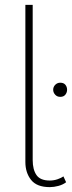

<svg xmlns="http://www.w3.org/2000/svg" viewBox="-20 -760 295 787"><path d="M184 7Q131 7 107.5 -22.5Q84 -52 84 -96V-740H114V-104Q114 -65 129.5 -42.5Q145 -20 184 -20Q201 -20 216.5 -25.5Q232 -31 240 -37L251 -13Q238 -3 219.5 2Q201 7 184 7ZM227 -363Q214 -363 206 -372Q198 -381 198 -392Q198 -404 206.5 -412.5Q215 -421 227 -421Q241 -421 248 -412.5Q255 -404 255 -392Q255 -381 248 -372Q241 -363 227 -363Z"/></svg>

Font: Livvic Thin
Style: Regular
Weight: 250
Designer: Jacques Le Bailly, Baron von Fonthausen
Version: Version 1.001; ttfautohint (v1.8.2)